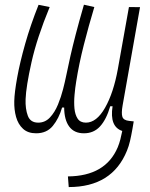

<svg xmlns="http://www.w3.org/2000/svg" viewBox="-20 -547 626 802"><path d="M267.1 234.4 263.7 189.9Q420.9 188.5 471.7 68.4Q478.5 51.8 482.7 35.4Q486.8 19 490.7 0Q437 -17.6 450.2 -103H440.4Q424.3 -47.9 397.9 -19Q371.6 9.8 330.6 9.8Q290 9.8 269.3 -18.1Q248.5 -45.9 248 -97.7H239.3Q226.1 -52.2 200.7 -21.2Q175.3 9.8 130.9 9.8Q96.7 9.8 76.2 -9Q55.7 -27.8 47.1 -58.6Q38.6 -89.4 39.6 -125Q40.5 -161.1 51.8 -223.4Q63 -285.6 85.2 -364Q107.4 -442.4 141.1 -526.9L187.5 -517.6Q134.3 -388.7 111.6 -287.1Q88.9 -185.5 86.9 -132.8Q85.4 -92.3 96.2 -63.5Q106.9 -34.7 139.6 -34.7Q168.5 -34.7 188.7 -56.4Q209 -78.1 222.2 -110.4Q235.4 -142.6 243.4 -174.3Q251.5 -206.1 255.4 -225.6Q264.6 -270.5 273.9 -311.8Q283.2 -353 296.4 -403.8Q309.6 -454.6 330.6 -527.3L374 -517.6Q350.1 -438 330.1 -359.4Q310.1 -280.8 298.3 -206.5Q293.9 -180.2 291.3 -150.1Q288.6 -120.1 291 -94Q293.5 -67.9 304.4 -51.3Q315.4 -34.7 338.9 -34.7Q383.3 -34.7 418.7 -96.7Q454.1 -158.7 472.2 -258.3L518.6 -517.6L564.9 -517.1L492.2 -106.9Q486.3 -73.7 491.2 -59.1Q496.1 -44.4 519.5 -42L538.1 -40H538.6L533.2 -8.3Q528.3 19.5 523.2 41.5Q518.1 63.5 510.3 82.5Q448.7 234.4 267.1 234.4Z"/></svg>

Font: Cascadia Code NF ExtraLight
Style: Italic
Weight: 200
Italic angle: -10°
Monospace: yes
Designer: Aaron Bell
Foundry: Saja Typeworks
Version: Version 2404.023; ttfautohint (v1.8.4)